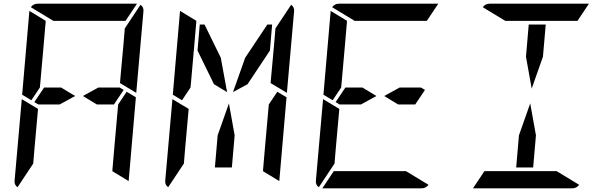

<svg xmlns="http://www.w3.org/2000/svg" viewBox="-20 -1020 3304 1040"><path d="M387 -500 303 -454H208H188L166 -467L219 -546H311ZM628 -546 650 -533 597 -454H505L429 -500L513 -546ZM666 -523 716 -493 677 -41Q677 -41 677 -39L588 -93L589 -95V-103L590 -113L599 -218L620 -454ZM167 -218 160 -134 75 -6Q57 -18 59 -41L98 -483L186 -430ZM741 -994Q759 -982 757 -959L718 -517L630 -570L633 -607L649 -782L656 -866ZM269 -907 147 -981Q161 -1000 184 -1000H720Q720 -1000 722 -1000L660 -907H657H626H490H398ZM139 -959Q139 -959 139 -961L228 -907L227 -905V-895L226 -887L217 -782L199 -578L196 -546L150 -477L100 -507Z M1050 -746 1062 -887H1088L1176 -707L1210 -521L1139 -564ZM1482 -523 1532 -493 1493 -41Q1493 -41 1493 -39L1404 -93L1405 -95V-103L1406 -113L1415 -218L1436 -454ZM983 -218 976 -134 891 -6Q873 -18 875 -41L914 -483L1002 -430ZM1308 -707 1428 -887H1454L1442 -746L1321 -564L1242 -521ZM1251 -287 1236 -113H1144L1159 -287L1220 -460ZM1557 -994Q1575 -982 1573 -959L1534 -517L1446 -570L1449 -607L1465 -782L1472 -866ZM955 -959Q955 -959 955 -961L1044 -907L1043 -905V-895L1042 -887L1033 -782L1015 -578L1012 -546L966 -477L916 -507Z M2019 -500 1935 -454H1840H1820L1798 -467L1851 -546H1943ZM2260 -546 2282 -533 2229 -454H2137L2061 -500L2145 -546ZM1799 -218 1792 -134 1707 -6Q1689 -18 1691 -41L1730 -483L1818 -430ZM1901 -907 1779 -981Q1793 -1000 1816 -1000H2352Q2352 -1000 2354 -1000L2292 -907H2289H2258H2122H2030ZM2179 -93 2301 -19Q2287 0 2264 0H1728Q1728 0 1726 0L1788 -93H1791H1822H1958H2050ZM1771 -959Q1771 -959 1771 -961L1860 -907L1859 -905V-895L1858 -887L1849 -782L1831 -578L1828 -546L1782 -477L1732 -507Z M2829 -713 2844 -887H2936L2921 -713L2860 -540ZM2883 -287 2868 -113H2776L2791 -287L2852 -460ZM2717 -907 2595 -981Q2609 -1000 2632 -1000H3168Q3168 -1000 3170 -1000L3108 -907H3105H3074H2938H2846ZM2995 -93 3117 -19Q3103 0 3080 0H2544Q2544 0 2542 0L2604 -93H2607H2638H2774H2866Z"/></svg>

Font: DSEG14 Modern
Style: Italic
Weight: 400
Italic angle: -5°
Designer: Keshikan(Twitter:@keshinomi_88pro)
Version: Version 0.46